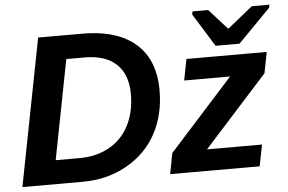

<svg xmlns="http://www.w3.org/2000/svg" viewBox="-52 -821 1343 895"><g transform="rotate(-5 619.5 -373.5)"><path d="M358.4 -688Q466.8 -688 541.7 -654.1Q616.7 -620.1 655.3 -554.7Q693.8 -489.3 693.8 -394Q693.8 -279.3 645.5 -190.4Q597.2 -102.1 505.4 -51Q413.6 0 299.8 0H17.6L151.4 -688ZM183.1 -111.3H295.4Q373.5 -111.3 434.1 -145Q494.1 -178.2 526.6 -241.2Q559.1 -304.2 559.1 -387.7Q559.1 -480 507.6 -528.3Q456.1 -576.7 359.4 -576.7H273.4ZM1147.5 -100.1 1127.9 0H709L727.5 -97.2L1026.9 -429.2H812L831.5 -528.3H1207L1188 -430.2L890.1 -100.1ZM1235.8 -732.4 1084 -577.6H972.2L876 -732.4L878.9 -746.6H952.1L1037.1 -652.3H1039.1L1156.2 -746.6H1238.8Z"/></g></svg>

Font: Arimo
Style: Italic
Weight: 400
Italic angle: -12°
Designer: Steve Matteson
Foundry: Monotype Imaging Inc.
Version: Version 1.33